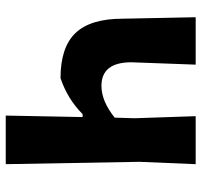

<svg xmlns="http://www.w3.org/2000/svg" viewBox="-36 -648 685 652"><g transform="rotate(-90 306.0 -322.5)"><path d="M74 0 82 -191 74 -645H239L234 -384H244Q295 -435 366 -459Q471 -459 519.5 -408Q568 -357 568 -248L573 0H412L420 -218Q420 -320 340 -320Q288 -320 232 -275L230 -207L237 0Z"/></g></svg>

Font: Alegreya Sans SC ExtraBold
Style: Regular
Weight: 800
Designer: Juan Pablo del Peral
Foundry: Huerta Tipografica
Version: Version 2.007